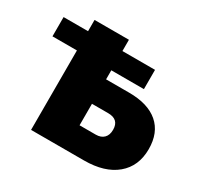

<svg xmlns="http://www.w3.org/2000/svg" viewBox="-156 -932 1161 1122"><g transform="rotate(30 424.5 -371.0)"><path d="M178 0V-742H410V-475H565Q693 -475 761.5 -416Q830 -357 830 -246Q830 -131 752 -65.5Q674 0 535 0ZM410 -165H519Q554 -165 573.5 -184.5Q593 -204 593 -240Q593 -310 519 -310H410ZM13 -536V-666H630V-536Z"/></g></svg>

Font: MOST Montserrat Black
Style: Regular
Weight: 900
Designer: Julieta Ulanovsky
Foundry: Julieta Ulanovsky
Version: Version 8.000;March 11, 2024;FontCreator 15.0.0.2926 64-bit